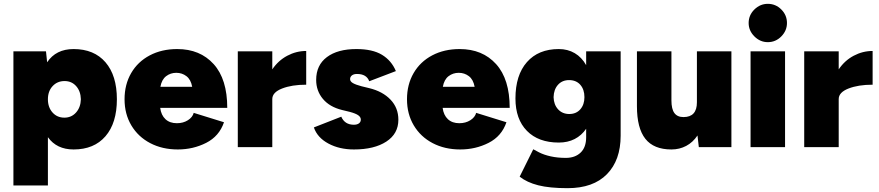

<svg xmlns="http://www.w3.org/2000/svg" viewBox="-20 -768 4589 1002"><path d="M50 -500H220L226 -443Q272 -512 364 -512Q471 -512 530.5 -443Q590 -374 590 -250Q590 -126 530.5 -57Q471 12 364 12Q276 12 230 -52V200H50ZM316 -154Q353 -154 377 -181Q401 -208 402 -250Q401 -292 377.5 -318.5Q354 -345 317 -345Q279 -345 254.5 -318.5Q230 -292 230 -250Q230 -208 254 -181Q278 -154 316 -154Z M630 -250Q630 -327 664.5 -386.5Q699 -446 761.5 -479Q824 -512 905 -512Q1024 -512 1095 -433.5Q1166 -355 1166 -205H816Q821 -167 843.5 -146Q866 -125 903 -125Q936 -125 960.5 -140.5Q985 -156 991 -179L1149 -130Q1124 -57 1056 -22.5Q988 12 908 12Q827 12 764 -21Q701 -54 665.5 -113.5Q630 -173 630 -250ZM983 -315Q976 -353 953 -370.5Q930 -388 900 -388Q870 -388 847 -370.5Q824 -353 817 -315Z M1221 -500H1401V-406Q1432 -452 1479 -477Q1526 -502 1578 -502V-326Q1503 -326 1452 -306Q1401 -286 1401 -251V0H1221Z M1618 -103 1761 -159Q1779 -117 1827 -117Q1843 -117 1853 -124Q1863 -131 1863 -144Q1863 -157 1849.5 -166.5Q1836 -176 1806 -184L1765 -194Q1700 -210 1665 -252Q1630 -294 1630 -351Q1630 -428 1686 -470Q1742 -512 1840 -512Q1924 -512 1973.5 -482Q2023 -452 2046 -397L1907 -344Q1893 -382 1843 -382Q1826 -382 1816.5 -374.5Q1807 -367 1807 -355Q1807 -343 1821.5 -334.5Q1836 -326 1866 -318L1907 -308Q1977 -291 2018 -248Q2059 -205 2059 -143Q2059 -70 1996 -29Q1933 12 1827 12Q1751 12 1693.5 -19Q1636 -50 1618 -103Z M2104 -250Q2104 -327 2138.5 -386.5Q2173 -446 2235.5 -479Q2298 -512 2379 -512Q2498 -512 2569 -433.5Q2640 -355 2640 -205H2290Q2295 -167 2317.5 -146Q2340 -125 2377 -125Q2410 -125 2434.5 -140.5Q2459 -156 2465 -179L2623 -130Q2598 -57 2530 -22.5Q2462 12 2382 12Q2301 12 2238 -21Q2175 -54 2139.5 -113.5Q2104 -173 2104 -250ZM2457 -315Q2450 -353 2427 -370.5Q2404 -388 2374 -388Q2344 -388 2321 -370.5Q2298 -353 2291 -315Z M2692 154 2763 11Q2768 14 2793 27Q2818 40 2854 48Q2890 56 2933 56Q2981 56 3010 28.5Q3039 1 3039 -52V-96Q3015 -61 2979 -42.5Q2943 -24 2896 -24Q2790 -24 2730 -85Q2670 -146 2670 -254Q2670 -376 2730 -444Q2790 -512 2896 -512Q2943 -512 2979.5 -490.5Q3016 -469 3039 -428V-500H3219V-60Q3219 68 3147.5 141Q3076 214 2942 214Q2848 214 2789 199Q2730 184 2692 154ZM2951 -173Q2987 -173 3008.5 -197.5Q3030 -222 3030 -261Q3030 -301 3008.5 -325.5Q2987 -350 2950 -350Q2914 -350 2892 -325.5Q2870 -301 2869 -261Q2870 -222 2892.5 -197.5Q2915 -173 2951 -173Z M3620 -61Q3596 -25 3561 -6.5Q3526 12 3484 12Q3392 12 3348 -43.5Q3304 -99 3304 -214V-500H3484V-244Q3484 -199 3499.5 -178Q3515 -157 3547 -157Q3617 -157 3617 -234V-500H3797V0H3627Z M3897 -500H4077V0H3897ZM3887 -648Q3887 -689 3917 -718.5Q3947 -748 3987 -748Q4028 -748 4057.5 -718.5Q4087 -689 4087 -648Q4087 -608 4057.5 -578Q4028 -548 3987 -548Q3947 -548 3917 -578Q3887 -608 3887 -648Z M4177 -500H4357V-406Q4388 -452 4435 -477Q4482 -502 4534 -502V-326Q4459 -326 4408 -306Q4357 -286 4357 -251V0H4177Z"/></svg>

Font: Oak Sans Black
Style: Regular
Weight: 900
Designer: Erik Kennedy, Walven
Foundry: Erik Kennedy, Walven
Version: Version 1.000